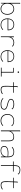

<svg xmlns="http://www.w3.org/2000/svg" viewBox="2939 -3650 722 6640"><g transform="rotate(90 3300.0 -330.0)"><path d="M286 11Q234 11 196.5 -9.5Q159 -30 136.5 -58.5Q114 -87 105 -112L97 0H80V-665H112V-658Q107 -655 105.5 -648.5Q104 -642 105 -626V-341Q125 -391 174.5 -425.5Q224 -460 292 -460Q344 -460 389 -431.5Q434 -403 461.5 -351Q489 -299 489 -229Q489 -142 460 -89Q431 -36 384.5 -12.5Q338 11 286 11ZM288 -13Q334 -12 374 -33Q414 -54 439 -101Q464 -148 464 -225Q464 -293 439 -340Q414 -387 375 -411.5Q336 -436 293 -437Q248 -437 204.5 -417Q161 -397 133 -350Q105 -303 105 -223Q105 -162 122 -121Q139 -80 167 -56.5Q195 -33 226.5 -23Q258 -13 288 -13Z M842 10Q774 10 723 -19Q672 -48 644 -100.5Q616 -153 616 -223Q616 -300 644 -353Q672 -406 719.5 -433Q767 -460 827 -460Q884 -460 929.5 -437.5Q975 -415 1001.5 -369Q1028 -323 1028 -254Q1028 -246 1028 -243Q1028 -240 1027 -232H641Q642 -125 695.5 -69Q749 -13 843 -13Q896 -13 933.5 -31.5Q971 -50 999 -80L1018 -65Q986 -30 942 -10Q898 10 842 10ZM643 -255H1003Q1003 -345 954 -391Q905 -437 830 -437Q771 -437 730 -412.5Q689 -388 667 -347Q645 -306 643 -255Z M1239 -449H1266L1264 -344Q1285 -397 1336.5 -428.5Q1388 -460 1446 -460Q1483 -460 1524.5 -447Q1566 -434 1592 -409L1578 -389L1573 -382L1567 -387Q1568 -393 1563.5 -397.5Q1559 -402 1545 -412Q1522 -425 1498.5 -431Q1475 -437 1450 -437Q1396 -437 1354 -412Q1312 -387 1288 -344.5Q1264 -302 1264 -247V1H1239Z M1942 10Q1874 10 1823 -19Q1772 -48 1744 -100.5Q1716 -153 1716 -223Q1716 -300 1744 -353Q1772 -406 1819.5 -433Q1867 -460 1927 -460Q1984 -460 2029.5 -437.5Q2075 -415 2101.5 -369Q2128 -323 2128 -254Q2128 -246 2128 -243Q2128 -240 2127 -232H1741Q1742 -125 1795.5 -69Q1849 -13 1943 -13Q1996 -13 2033.5 -31.5Q2071 -50 2099 -80L2118 -65Q2086 -30 2042 -10Q1998 10 1942 10ZM1743 -255H2103Q2103 -345 2054 -391Q2005 -437 1930 -437Q1871 -437 1830 -412.5Q1789 -388 1767 -347Q1745 -306 1743 -255Z M2320 0V-24H2466V-426H2326V-449H2491V-24H2627V0ZM2475 -577Q2464 -577 2456.5 -584.5Q2449 -592 2449 -603Q2449 -615 2456.5 -622.5Q2464 -630 2475 -630Q2486 -630 2494 -622Q2502 -614 2502 -603Q2502 -592 2494 -584.5Q2486 -577 2475 -577Z M3077 7Q3015 7 2987 -20Q2959 -47 2952.5 -103.5Q2946 -160 2950 -248L2957 -424H2826V-447H2957L2963 -579L2989 -582L2997 -583L2998 -576Q2993 -573 2990.5 -566Q2988 -559 2988 -543L2984 -447H3186V-424H2982L2975 -244Q2972 -161 2977.5 -111.5Q2983 -62 3006.5 -39.5Q3030 -17 3080 -17Q3115 -16 3152.5 -29Q3190 -42 3222 -63L3236 -44Q3198 -18 3159 -5.5Q3120 7 3077 7Z M3578 10Q3455 9 3374 -63L3390 -82L3397 -88L3401 -84Q3400 -78 3404 -73Q3408 -68 3421 -57Q3451 -38 3492.5 -26Q3534 -14 3580 -14Q3665 -14 3706 -39.5Q3747 -65 3747 -115Q3747 -155 3703.5 -180Q3660 -205 3580 -221Q3500 -238 3450 -268.5Q3400 -299 3400 -348Q3400 -398 3446.5 -429Q3493 -460 3577 -460Q3645 -460 3686.5 -445Q3728 -430 3762 -398L3747 -377L3741 -370L3735 -374Q3737 -381 3733 -386.5Q3729 -392 3716 -403Q3669 -436 3580 -436Q3502 -436 3463.5 -412.5Q3425 -389 3425 -349Q3425 -308 3470.5 -283.5Q3516 -259 3595 -242Q3678 -224 3725 -195Q3772 -166 3772 -118Q3772 -60 3728.5 -24.5Q3685 11 3578 10Z M4153 11Q4083 11 4031 -20Q3979 -51 3951 -105Q3923 -159 3923 -228Q3923 -297 3953.5 -349Q3984 -401 4036.5 -429.5Q4089 -458 4156 -458Q4222 -458 4267 -439.5Q4312 -421 4343 -381L4327 -366L4321 -360L4316 -365Q4318 -370 4314.5 -375.5Q4311 -381 4299 -393Q4274 -414 4240.5 -424.5Q4207 -435 4152 -435Q4096 -435 4050 -410Q4004 -385 3976 -339.5Q3948 -294 3948 -233Q3948 -164 3974.5 -115Q4001 -66 4048.5 -39.5Q4096 -13 4157 -13Q4202 -13 4245.5 -30.5Q4289 -48 4319 -81L4335 -61Q4261 11 4153 11Z M4493 -665H4526V-658Q4520 -655 4519 -648.5Q4518 -642 4519 -626V-339Q4546 -394 4595.5 -425.5Q4645 -457 4714 -457Q4759 -457 4793 -442.5Q4827 -428 4846.5 -387Q4866 -346 4866 -269V0H4840V-267Q4840 -332 4826.5 -368.5Q4813 -405 4783 -419.5Q4753 -434 4705 -434Q4656 -434 4613.5 -410Q4571 -386 4545 -346Q4519 -306 4519 -258V0H4493Z M5185 11Q5109 11 5068.5 -25.5Q5028 -62 5028 -115Q5028 -183 5091 -220.5Q5154 -258 5256 -258Q5284 -258 5322.5 -256.5Q5361 -255 5395 -251Q5391 -350 5353.5 -393Q5316 -436 5226 -436Q5186 -436 5149 -422Q5112 -408 5077 -376L5059 -393Q5095 -425 5134.5 -442Q5174 -459 5226 -459Q5326 -459 5372.5 -408.5Q5419 -358 5419 -239V0H5394V-115Q5378 -61 5323 -25Q5268 11 5185 11ZM5053 -114Q5053 -68 5086.5 -39.5Q5120 -11 5191 -11Q5286 -11 5340.5 -67Q5395 -123 5395 -220Q5395 -225 5395 -230Q5365 -233 5327 -235Q5289 -237 5263 -237Q5159 -237 5106 -203.5Q5053 -170 5053 -114Z M5695 -417H5565V-441H5695V-489Q5695 -671 5857 -671Q5904 -671 5945.5 -655.5Q5987 -640 6014 -608L6001 -590L5995 -582L5989 -587Q5991 -593 5987 -598.5Q5983 -604 5970 -615Q5946 -633 5918 -640.5Q5890 -648 5859 -648Q5790 -648 5755 -611.5Q5720 -575 5720 -489V-441H5913V-417H5720V0H5695Z M6377 7Q6315 7 6287 -20Q6259 -47 6252.5 -103.5Q6246 -160 6250 -248L6257 -424H6126V-447H6257L6263 -579L6289 -582L6297 -583L6298 -576Q6293 -573 6290.5 -566Q6288 -559 6288 -543L6284 -447H6486V-424H6282L6275 -244Q6272 -161 6277.5 -111.5Q6283 -62 6306.5 -39.5Q6330 -17 6380 -17Q6415 -16 6452.5 -29Q6490 -42 6522 -63L6536 -44Q6498 -18 6459 -5.5Q6420 7 6377 7Z"/></g></svg>

Font: Inconsolata SemiExpanded ExtraLight
Style: Regular
Weight: 200
Width: 6
Monospace: yes
Designer: Raph Levien, Cyreal, Brenton Simpson
Foundry: Raph Levien, Cyreal, Google
Version: Version 3.001; ttfautohint (v1.8.2.53-6de2)